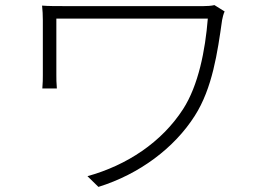

<svg xmlns="http://www.w3.org/2000/svg" viewBox="-20 -710 1040 753"><path d="M821 -690C809 -687 791 -686 777 -686H242C201 -686 169 -686 145 -688C147 -669 148 -652 148 -631V-416C148 -402 148 -384 146 -363H203C201 -384 201 -402 201 -416V-637H795C785 -512 758 -375 698 -282C614 -152 478 -62 323 -19L366 23C527 -27 664 -130 744 -256C813 -364 833 -504 851 -631C852 -638 857 -658 861 -665Z"/></svg>

Font: Noto Sans CJK JP Light
Style: Regular
Weight: 300
Designer: Ryoko NISHIZUKA (kana & ideographs); Paul D. Hunt (Latin, Greek & Cyrillic); Wenlong ZHANG (bopomofo); Sandoll Communica
Foundry: Adobe Systems Incorporated
Version: Version 1.004;PS 1.004;hotconv 1.0.82;makeotf.lib2.5.63406